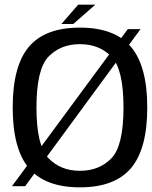

<svg xmlns="http://www.w3.org/2000/svg" viewBox="-20 -799 652 824"><path d="M31.5 0H88L583 -674H528.5ZM323 5Q472 5 542 -77.2Q612 -159.5 612 -337.5Q612 -515.5 542 -598Q472 -680.5 323 -680.5Q173.5 -680.5 104 -598.2Q34.5 -516 34.5 -337.5Q34.5 -159.5 104.2 -77.2Q174 5 323 5ZM323 -66Q240.5 -66 188.5 -119.5Q136.5 -173 136.5 -337.5Q136.5 -503 188.5 -556.2Q240.5 -609.5 323 -609.5Q406 -609.5 458 -556.2Q510 -503 510 -337.5Q510 -173 458 -119.5Q406 -66 323 -66ZM243.5 -696H294.5L389 -779H315.5Z"/></svg>

Font: Anybody Thin
Style: Regular
Weight: 400
Version: Version 1.113;gftools[0.9.25]